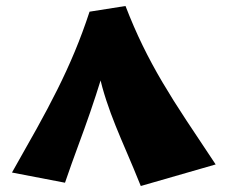

<svg xmlns="http://www.w3.org/2000/svg" viewBox="-20 -619 760 641"><path d="M450 2Q425 -60 404 -108.5Q383 -157 366 -199Q349 -241 335 -283.5Q321 -326 309.5 -375Q298 -424 287 -487L399 -599Q426 -529 456 -467.5Q486 -406 522 -345Q558 -284 602 -217.5Q646 -151 700 -70ZM197 -9 20 -43Q65 -122 102.5 -189.5Q140 -257 171.5 -320Q203 -383 229.5 -446.5Q256 -510 279 -580L399 -599L356 -500Q338 -422 319 -360.5Q300 -299 281 -244Q262 -189 241 -132.5Q220 -76 197 -9Z"/></svg>

Font: Marhey Light
Style: Regular
Weight: 300
Designer: Nur Syamsi & Bustanul Arifin
Foundry: Namelatype
Version: Version 1.000